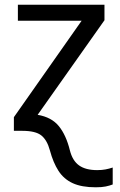

<svg xmlns="http://www.w3.org/2000/svg" viewBox="-20 -556 510 816"><path d="M387 240Q327 240 289 222.5Q251 205 228.5 170Q206 135 192 83Q180 39 155.5 19.5Q131 0 74 0H39V-58L327 -468H56V-536H424V-470L140 -68Q199 -58 230 -20Q261 18 277 83Q288 127 316 147Q344 167 393 167Q413 167 428.5 164Q444 161 459 156V228Q446 233 429.5 236.5Q413 240 387 240Z"/></svg>

Font: RS Noto Sans
Style: Regular
Weight: 400
Designer: Monotype Design Team
Foundry: Monotype Imaging Inc.
Version: Version 3.10